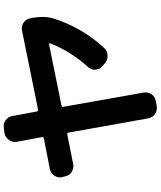

<svg xmlns="http://www.w3.org/2000/svg" viewBox="65 -883 870 1040"><g transform="rotate(-90 500.0 -363.0)"><path d="M64.5 -446.3 60.5 -460.9Q55.7 -484.4 69.3 -504.4Q83 -524.4 106.4 -528.3L270.5 -560.5Q279.3 -562.5 277.3 -571.3L252 -707Q248 -730.5 261.7 -749.5Q275.4 -768.6 297.9 -773.4L326.2 -777.3Q349.6 -781.2 368.7 -767.6Q387.7 -753.9 391.6 -731.4L416 -598.6Q418 -589.8 425.8 -591.8L854.5 -678.7Q877.9 -683.6 897.5 -670.4Q917 -657.2 920.9 -633.8L923.8 -619.1Q934.6 -559.6 919.9 -507.8Q870.1 -352.5 760.7 -234.4Q745.1 -216.8 720.7 -215.3Q696.3 -213.9 676.8 -230.5L661.1 -244.1Q644.5 -257.8 642.6 -280.8Q640.6 -303.7 656.2 -320.3Q742.2 -415 785.2 -526.4Q786.1 -529.3 784.2 -531.2Q782.2 -533.2 779.3 -532.2L448.2 -464.8Q439.5 -462.9 441.4 -455.1L518.6 -19.5Q522.5 3.9 509.3 22.9Q496.1 42 472.7 45.9L445.3 50.8Q421.9 54.7 402.3 41.5Q382.8 28.3 378.9 4.9L301.8 -426.8Q299.8 -435.5 292 -433.6L129.9 -401.4Q106.4 -397.5 87.9 -410.2Q69.3 -422.9 64.5 -446.3Z"/></g></svg>

Font: Rounded Mgen+ 1mn bold
Style: Bold
Weight: 700
Designer: [Source Han Sans]
Ryoko NISHIZUKA  (kana & ideographs); Paul D. Hunt (Latin, Greek & Cyrillic); Wenlong ZHANG  (bopomofo
Version: Version 1.059.20150602